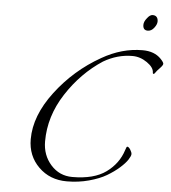

<svg xmlns="http://www.w3.org/2000/svg" viewBox="-70 -1187 1132 1273"><g transform="rotate(5 496.0 -550.0)"><path d="M928 -744Q928 -778 882 -810Q836 -842 784 -842Q684 -842 592 -788Q451 -696 353.5 -545.5Q256 -395 256 -228Q256 -136 313 -72Q370 -8 456 -8Q600 -8 680.5 -66.5Q761 -125 790 -216Q797 -240 802 -240Q812 -240 823 -222.5Q834 -205 834 -193Q834 -181 818 -156Q802 -131 767 -100Q732 -69 685.5 -41.5Q639 -14 569 5Q499 24 422 24Q309 24 234.5 -49.5Q160 -123 160 -234Q160 -390 281.5 -550.5Q403 -711 578 -810Q710 -886 848 -886Q927 -886 971 -840Q992 -818 992 -808Q992 -798 971.5 -777Q951 -756 945 -746Q939 -736 933.5 -736Q928 -736 928 -744ZM838 -1054Q838 -1076 858 -1100Q876 -1124 894 -1124Q912 -1124 921 -1113.5Q930 -1103 930 -1084Q930 -1065 912 -1041.5Q894 -1018 870 -1018Q838 -1018 838 -1054Z"/></g></svg>

Font: Miama
Style: Regular
Weight: 400
Italic angle: 16.5°
Designer: Linus Romer
Foundry: Linus Romer
Version: 0.32